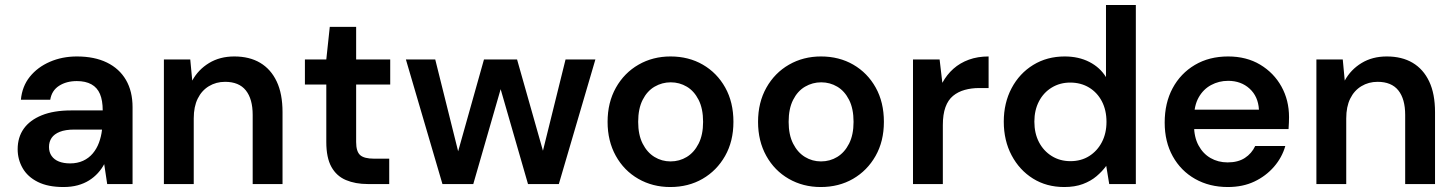

<svg xmlns="http://www.w3.org/2000/svg" viewBox="-20 -740 5849 772"><path d="M235 12Q173 12 132 -8.5Q91 -29 71 -64Q51 -99 51 -140Q51 -188 75.5 -222.5Q100 -257 148 -276.5Q196 -296 266 -296H393Q393 -336 382 -362Q371 -388 347.5 -401Q324 -414 289 -414Q247 -414 217.5 -395Q188 -376 182 -339H64Q69 -393 100 -431.5Q131 -470 180.5 -491.5Q230 -513 289 -513Q360 -513 410 -488.5Q460 -464 486.5 -418.5Q513 -373 513 -309V0H411L399 -80Q389 -61 373.5 -44Q358 -27 338 -14.5Q318 -2 292.5 5Q267 12 235 12ZM262 -83Q291 -83 314 -93.5Q337 -104 353 -123Q369 -142 378 -166.5Q387 -191 390 -217V-219H279Q243 -219 220.5 -210Q198 -201 187.5 -185.5Q177 -170 177 -149Q177 -128 187.5 -113Q198 -98 217 -90.5Q236 -83 262 -83Z M639 0V-501H745L753 -416Q777 -460 820.5 -486.5Q864 -513 922 -513Q983 -513 1026 -487.5Q1069 -462 1092.5 -412.5Q1116 -363 1116 -289V0H996V-278Q996 -342 968.5 -376.5Q941 -411 885 -411Q849 -411 820 -393.5Q791 -376 775 -343.5Q759 -311 759 -264V0Z M1459 0Q1409 0 1371 -16Q1333 -32 1312.5 -69Q1292 -106 1292 -169V-400H1206V-501H1292L1306 -632H1412V-501H1549V-400H1412V-169Q1412 -131 1428 -116.5Q1444 -102 1484 -102H1545V0Z M1759 0 1612 -501H1730L1834 -84L1809 -85L1926 -501H2059L2177 -85H2151L2254 -501H2374L2227 0H2103L1979 -430H2007L1883 0Z M2675 12Q2604 12 2546.5 -21Q2489 -54 2456 -113.5Q2423 -173 2423 -250Q2423 -328 2456.5 -387.5Q2490 -447 2547.5 -480Q2605 -513 2676 -513Q2749 -513 2806 -480Q2863 -447 2896 -388Q2929 -329 2929 -250Q2929 -172 2895.5 -113Q2862 -54 2805 -21Q2748 12 2675 12ZM2676 -91Q2712 -91 2741.5 -109Q2771 -127 2789 -162.5Q2807 -198 2807 -250Q2807 -303 2789 -338.5Q2771 -374 2741.5 -391.5Q2712 -409 2677 -409Q2642 -409 2612 -391.5Q2582 -374 2564 -338.5Q2546 -303 2546 -250Q2546 -198 2564 -162.5Q2582 -127 2611.5 -109Q2641 -91 2676 -91Z M3280 12Q3209 12 3151.5 -21Q3094 -54 3061 -113.5Q3028 -173 3028 -250Q3028 -328 3061.5 -387.5Q3095 -447 3152.5 -480Q3210 -513 3281 -513Q3354 -513 3411 -480Q3468 -447 3501 -388Q3534 -329 3534 -250Q3534 -172 3500.5 -113Q3467 -54 3410 -21Q3353 12 3280 12ZM3281 -91Q3317 -91 3346.5 -109Q3376 -127 3394 -162.5Q3412 -198 3412 -250Q3412 -303 3394 -338.5Q3376 -374 3346.5 -391.5Q3317 -409 3282 -409Q3247 -409 3217 -391.5Q3187 -374 3169 -338.5Q3151 -303 3151 -250Q3151 -198 3169 -162.5Q3187 -127 3216.5 -109Q3246 -91 3281 -91Z M3651 0V-501H3758L3769 -407Q3787 -440 3813.5 -463.5Q3840 -487 3875.5 -500Q3911 -513 3955 -513V-386H3917Q3886 -386 3859 -378.5Q3832 -371 3812 -354.5Q3792 -338 3781.5 -309Q3771 -280 3771 -237V0Z M4259 12Q4188 12 4133.5 -22Q4079 -56 4047.5 -115.5Q4016 -175 4016 -251Q4016 -326 4047.5 -385.5Q4079 -445 4134.5 -479Q4190 -513 4261 -513Q4317 -513 4360 -491Q4403 -469 4427 -430V-720H4547V0H4440L4428 -73Q4412 -51 4389 -31.5Q4366 -12 4334 0Q4302 12 4259 12ZM4284 -92Q4327 -92 4359.5 -112.5Q4392 -133 4410.5 -168.5Q4429 -204 4429 -250Q4429 -297 4410.5 -332.5Q4392 -368 4359 -388Q4326 -408 4283 -408Q4242 -408 4209 -388Q4176 -368 4157.5 -332.5Q4139 -297 4139 -251Q4139 -204 4157.5 -168.5Q4176 -133 4209 -112.5Q4242 -92 4284 -92Z M4917 12Q4843 12 4785.5 -20.5Q4728 -53 4695.5 -111.5Q4663 -170 4663 -247Q4663 -326 4695 -385.5Q4727 -445 4784.5 -479Q4842 -513 4918 -513Q4992 -513 5047 -480Q5102 -447 5132.5 -392Q5163 -337 5163 -269Q5163 -259 5162.5 -247Q5162 -235 5161 -221H4750V-299H5042Q5039 -352 5004.5 -383.5Q4970 -415 4918 -415Q4881 -415 4849.5 -398Q4818 -381 4799.5 -348Q4781 -315 4781 -265V-236Q4781 -189 4799 -155.5Q4817 -122 4847.5 -104.5Q4878 -87 4916 -87Q4958 -87 4985.5 -105Q5013 -123 5027 -153H5148Q5135 -107 5102.5 -69.5Q5070 -32 5023.5 -10Q4977 12 4917 12Z M5273 0V-501H5379L5387 -416Q5411 -460 5454.5 -486.5Q5498 -513 5556 -513Q5617 -513 5660 -487.5Q5703 -462 5726.5 -412.5Q5750 -363 5750 -289V0H5630V-278Q5630 -342 5602.5 -376.5Q5575 -411 5519 -411Q5483 -411 5454 -393.5Q5425 -376 5409 -343.5Q5393 -311 5393 -264V0Z"/></svg>

Font: DM Sans 18pt SemiBold
Style: Regular
Weight: 600
Designer: Colophon Foundry, Jonny Pinhorn
Foundry: Colophon Foundry
Version: Version 4.004;gftools[0.9.30]